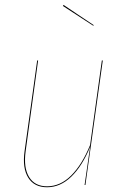

<svg xmlns="http://www.w3.org/2000/svg" viewBox="-20 -768 512 797"><path d="M243.7 -747.6 369.1 -663.6 367.2 -661.1 241.2 -743.2ZM175.3 9.3Q122.1 9.3 97.2 -30.5Q72.3 -70.3 82 -140.1L134.3 -517.1H138.2L86.4 -140.1Q77.1 -71.8 100.8 -33.2Q124.5 5.4 175.3 5.4Q230.5 5.4 275.6 -39.6Q320.8 -84.5 354 -166L402.8 -517.1H406.7L334.5 0H331.1L354 -158.2Q321.3 -78.6 275.9 -34.7Q230.5 9.3 175.3 9.3Z"/></svg>

Font: Fira Sans Compressed Four
Style: Italic
Weight: 100
Width: 3
Italic angle: -8°
Designer: Carrois Corporate & Edenspiekermann AG
Foundry: Carrois Corporate GbR & Edenspiekermann AG
Version: Version 4.203;PS 004.203;hotconv 1.0.88;makeotf.lib2.5.64775